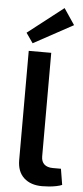

<svg xmlns="http://www.w3.org/2000/svg" viewBox="-63 -977 440 1020"><g transform="rotate(5 157.5 -466.5)"><path d="M189 -700V-148Q189 -120 205 -105.5Q221 -91 251 -91H294L308 -6Q297 -1 277.5 3Q258 7 237.5 8.5Q217 10 202 10Q141 10 105 -23Q69 -56 69 -118V-700ZM239 -943 297 -857 86 -742 49 -795Z"/></g></svg>

Font: Exo 2 SemiBold
Style: Regular
Weight: 600
Designer: Natanael Gama
Foundry: Natanael Gama
Version: Version 2.010